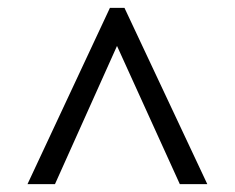

<svg xmlns="http://www.w3.org/2000/svg" viewBox="-20 -734 599 489"><path d="M50 -265 260 -714H297L508 -265H438L278 -617L120 -265Z"/></svg>

Font: Noto Serif Toto Medium
Style: Regular
Weight: 500
Designer: Monotype Design Team
Foundry: Monotype Imaging Inc.
Version: Version 2.001; ttfautohint (v1.8.4.7-5d5b)